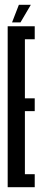

<svg xmlns="http://www.w3.org/2000/svg" viewBox="-20 -785 178 805"><path d="M12.2 0V-675H125.6V-620.5H84.4V-372.8H125.6V-319.1H84.4V-54.5H125.6V0ZM30.5 -691 59.1 -764.8H109.2L65.8 -691Z"/></svg>

Font: Anybody UltraCondensed Thin
Style: Regular
Weight: 100
Width: 1
Designer: Tyler Finck
Foundry: Etcetera Type Company
Version: Version 1.110